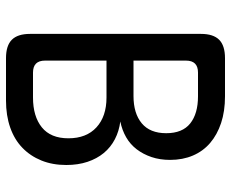

<svg xmlns="http://www.w3.org/2000/svg" viewBox="-85 -685 770 640"><g transform="rotate(90 300.0 -365.0)"><path d="M174 -730H301Q351 -730 390 -717Q429 -704 456.5 -680.5Q484 -657 498.5 -623Q513 -589 513 -547Q513 -513 503.5 -485Q494 -457 477.5 -435.5Q461 -414 437.5 -400.5Q414 -387 385 -381Q417 -377 444 -363Q471 -349 490 -326Q509 -303 519.5 -271.5Q530 -240 530 -201Q530 -155 515 -118Q500 -81 472.5 -54.5Q445 -28 405 -14Q365 0 315 0H174Q132 0 112.5 -19.5Q93 -39 93 -80V-650Q93 -691 112.5 -710.5Q132 -730 174 -730ZM182 -335V-130Q182 -110 192 -100Q202 -90 222 -90H305Q368 -90 404.5 -119.5Q441 -149 441 -208Q441 -268 404.5 -301.5Q368 -335 305 -335ZM182 -425H300Q358 -425 391 -452.5Q424 -480 424 -534Q424 -588 391.5 -614Q359 -640 301 -640H222Q202 -640 192 -630Q182 -620 182 -600Z"/></g></svg>

Font: Maple Mono NL
Style: Regular
Weight: 400
Monospace: yes
Designer: subframe7536
Version: Version 7.000